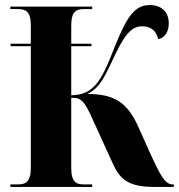

<svg xmlns="http://www.w3.org/2000/svg" viewBox="-20 -740 710 760"><path d="M21 0H345V-10H314C282 -10 262 -18 262 -76V-353C299 -353 312 -346 347 -267L425 -96C455 -27 491 0 593 0H668V-10H664C633 -10 615 -44 570 -143L528 -237C484 -335 433 -368 325 -368C380 -392 400 -451 438 -528C482 -621 512 -636 543 -636C583 -636 600 -612 606 -585C633 -590 648 -615 648 -648C648 -692 620 -720 573 -720C514 -720 483 -676 435 -557C406 -483 387 -437 359 -405C333 -376 306 -364 262 -363V-557H342V-567H262V-638C262 -696 282 -704 314 -704H345V-714H21V-704H50C81 -704 102 -696 102 -639V-567H22V-557H102V-76C102 -19 81 -10 50 -10H21Z"/></svg>

Font: Noto Serif Display Condensed ExtraBold
Style: Regular
Weight: 800
Width: 3
Designer: Monotype Design Team
Foundry: Monotype Imaging Inc.
Version: Version 2.009